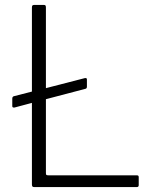

<svg xmlns="http://www.w3.org/2000/svg" viewBox="-20 -762 631 782"><path d="M543 -46.5C541.7 -47.5 539.3 -48 536 -48H177C173 -48 170.3 -48.5 169 -49.5C167.7 -50.5 167 -53 167 -57V-358L327 -400C331.7 -400.7 334 -403.7 334 -409V-438C334 -442 332.3 -444 329 -444H326L167 -403V-731C167 -735.7 166.3 -738.7 165 -740C163.7 -741.3 161.3 -742 158 -742H120C116.7 -742 114.2 -741.3 112.5 -740C110.8 -738.7 110 -735.7 110 -731V-389L36 -370C32 -368.7 30 -365.3 30 -360V-330C30 -326 32 -324 36 -324H39L110 -343V-11C110 -7 110.7 -4.2 112 -2.5C113.3 -0.8 116 0 120 0H537C542.3 0 545 -2.7 545 -8V-40C545 -43.3 544.3 -45.5 543 -46.5Z"/></svg>

Font: Libre Franklin ExtraLight
Style: Regular
Weight: 275
Designer: Pablo Impallari, Rodrigo Fuenzalida
Foundry: Impallari Type
Version: Version 1.002; ttfautohint (v1.5)